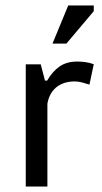

<svg xmlns="http://www.w3.org/2000/svg" viewBox="-20 -682 373 702"><path d="M74.2 0ZM307.1 -372.6Q293.5 -377 279.8 -380.6Q266.1 -384.3 253.9 -384.3Q231.4 -384.3 213.9 -378.2Q196.3 -372.1 183.8 -361.1Q171.4 -350.1 163.8 -335.2Q156.2 -320.3 153.3 -302.7V0H74.2V-446.8H128.9L144.5 -387.2H152.3Q171.4 -420.4 197.5 -438.7Q223.6 -457 262.7 -457Q274.9 -457 290.8 -455.1Q306.6 -453.1 322.8 -447.3ZM229.5 -662.1H322.8V-641.1L222.7 -522.5H171.9Z"/></svg>

Font: PT Astra Sans
Style: Regular
Weight: 400
Designer: A.Korolkova, I. Chaeva
Foundry: ParaType Ltd
Version: Version 1.001; ttfautohint (v1.6)